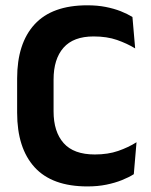

<svg xmlns="http://www.w3.org/2000/svg" viewBox="-20 -672 556 706"><path d="M301.5 13.5Q171.5 13.5 107.2 -57Q43 -127.5 43 -257.5V-383.5Q43 -512.5 107.2 -582.5Q171.5 -652.5 301 -652.5Q338 -652.5 368.5 -646.5Q399 -640.5 423.8 -630.8Q448.5 -621 467 -609.5L477 -494Q447.5 -512 410.5 -525Q373.5 -538 324 -538Q250 -538 213.5 -496.5Q177 -455 177 -379.5V-262.5Q177 -187.5 214 -145.8Q251 -104 328.5 -104Q377 -104 414.5 -117Q452 -130 482 -149L472 -31.5Q454 -20 428.5 -9.8Q403 0.5 371.2 7Q339.5 13.5 301.5 13.5Z"/></svg>

Font: Anek Kannada SemiBold
Style: Regular
Weight: 600
Version: Version 1.003